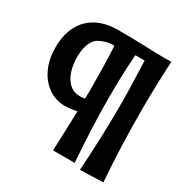

<svg xmlns="http://www.w3.org/2000/svg" viewBox="-172 -854 989 1027"><g transform="rotate(30 323.0 -340.0)"><path d="M461.9 35.2Q468.8 -68.4 472.4 -170.9Q476.1 -273.4 476.1 -376Q476.1 -442.9 474.1 -509.5Q472.2 -576.2 469.2 -644H412.1Q406.7 -577.1 404.8 -511.2Q402.8 -445.3 402.8 -378.9Q402.8 -279.3 407.2 -180.9Q411.6 -82.5 418.9 17.1H285.2Q287.6 -44.9 290 -106Q292.5 -167 293.9 -229Q279.3 -225.6 265.4 -223.9Q251.5 -222.2 240.2 -221.2Q227.5 -220.2 215.8 -220.2Q183.6 -220.2 149.2 -234.6Q114.7 -249 86.2 -279.3Q57.6 -309.6 39.3 -356.7Q21 -403.8 21 -469.2Q21 -529.3 38.6 -575.2Q56.2 -621.1 87.9 -652.1Q119.6 -683.1 164.6 -699Q209.5 -714.8 264.2 -714.8Q359.9 -714.8 430.4 -711.9Q501 -709 549.8 -709Q562.5 -709 574.5 -709Q586.4 -709 596.2 -710Q592.3 -633.8 590.1 -557.9Q587.9 -481.9 587.9 -405.8Q587.9 -295.4 591.8 -187.5Q595.7 -79.6 604 30.8ZM295.9 -395Q295.9 -454.6 294.4 -512.9Q293 -571.3 290 -630.9Q287.1 -631.8 284.2 -631.8Q281.2 -631.8 278.8 -631.8Q260.3 -631.8 244.1 -627.4Q228 -623 215.8 -617.7Q201.7 -611.8 189.9 -604Q179.7 -596.7 171.6 -584Q163.6 -571.3 158 -554.9Q152.3 -538.6 149.7 -519.5Q147 -500.5 147 -480Q147 -448.2 153.6 -417Q160.2 -385.7 174.3 -360.8Q188.5 -335.9 210.4 -320.6Q232.4 -305.2 263.2 -305.2Q270 -305.2 278.1 -305.9Q286.1 -306.6 294.9 -309.1Q295.9 -330.1 295.9 -351.6Q295.9 -373 295.9 -395Z"/></g></svg>

Font: Rum Raisin
Style: Regular
Weight: 400
Designer: Astigmatic (AOETI)
Foundry: Astigmatic (AOETI)
Version: Version 1.000